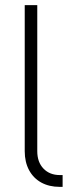

<svg xmlns="http://www.w3.org/2000/svg" viewBox="-20 -727 302 747"><path d="M212.9 -45.9H223.6V0H211.9Q171.4 0 140.6 -16.8Q109.9 -33.7 93 -65.2Q76.2 -96.7 76.2 -138.7V-707H125V-138.7Q125 -96.2 149.2 -71Q173.3 -45.9 212.9 -45.9Z"/></svg>

Font: Pretendard JP ExtraLight
Style: Regular
Weight: 200
Designer: Base glyphs from Inter by Rasmus Andersson; Hangeul glyphs from Noto Sans CJK(Source Han Sans) by Jang Soo-young and Kan
Foundry: Kil Hyung-jin
Version: Version 1.309